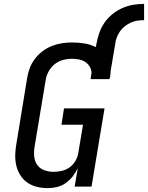

<svg xmlns="http://www.w3.org/2000/svg" viewBox="-20 -962 763 990"><path d="M226 8Q197 8 170.5 1.5Q144 -5 122 -20Q100 -35 85.5 -57.5Q71 -80 64.5 -106.5Q58 -133 58.5 -161Q59 -189 64 -217L120 -560Q124 -586 133.5 -611Q143 -636 160 -658.5Q177 -681 199.5 -698Q222 -715 247.5 -725Q273 -735 299 -739Q325 -743 351 -743Q384 -743 415.5 -738Q447 -733 474 -719L477 -735Q482 -763 491.5 -791Q501 -819 518 -844Q535 -869 559 -888.5Q583 -908 610 -920Q637 -932 665.5 -937Q694 -942 723 -942V-858Q706 -858 688.5 -855.5Q671 -853 654.5 -845.5Q638 -838 623.5 -826.5Q609 -815 598.5 -800Q588 -785 582 -768.5Q576 -752 574 -735L550 -593Q550 -587 549.5 -580Q549 -573 548 -567Q548 -565 547.5 -562.5Q547 -560 546 -558H544V-554H447L452 -587Q451 -604 442 -619Q433 -634 419 -643Q405 -652 387 -655.5Q369 -659 351 -659Q328 -659 304 -652.5Q280 -646 260.5 -630Q241 -614 229.5 -591.5Q218 -569 215 -546L158 -204Q154 -179 156.5 -154.5Q159 -130 172 -111.5Q185 -93 208 -84.5Q231 -76 256 -76Q277 -76 299 -81Q321 -86 339.5 -99.5Q358 -113 369.5 -133.5Q381 -154 384 -175L408 -319H297L310 -403H519L452 0H365L381 -95Q370 -72 354.5 -52Q339 -32 318 -17.5Q297 -3 273 2.5Q249 8 226 8Z"/></svg>

Font: Iosevka Curly Slab MdEx
Style: Italic
Weight: 500
Width: 7
Italic angle: -9°
Monospace: yes
Designer: Belleve Invis
Foundry: Belleve Invis
Version: Version 11.0.0; ttfautohint (v1.8.3)